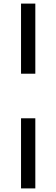

<svg xmlns="http://www.w3.org/2000/svg" viewBox="-20 -828 313 1068"><path d="M97 -418V-808H176.5V-418ZM97 220V-170H176.5V220Z"/></svg>

Font: Encode Sans SC Expanded
Style: Regular
Weight: 400
Width: 7
Designer: Multiple Designers
Foundry: Impallari Type
Version: Version 3.002